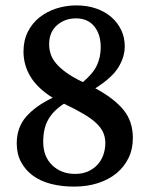

<svg xmlns="http://www.w3.org/2000/svg" viewBox="-20 -676 554 711"><path d="M258 -32Q285 -32 305.5 -41Q326 -50 340.5 -65.5Q355 -81 362.5 -102Q370 -123 370 -146Q370 -167 362.5 -184.5Q355 -202 337.5 -219Q320 -236 290.5 -253.5Q261 -271 217 -292Q177 -266 158.5 -233Q140 -200 140 -151Q140 -96 173.5 -64Q207 -32 258 -32ZM261 -608Q220 -608 191 -582.5Q162 -557 162 -512Q162 -494 167.5 -476.5Q173 -459 187 -442Q201 -425 225 -407.5Q249 -390 287 -372Q325 -404 339 -434.5Q353 -465 353 -501Q353 -549 329 -578.5Q305 -608 261 -608ZM333 -349Q402 -312 437 -269.5Q472 -227 472 -165Q472 -124 456 -91Q440 -58 411.5 -34.5Q383 -11 343 2Q303 15 254 15Q208 15 169 5Q130 -5 102 -25.5Q74 -46 58 -76Q42 -106 42 -145Q42 -204 77 -244Q112 -284 175 -314Q119 -349 93 -392Q67 -435 67 -485Q67 -526 83 -558Q99 -590 126 -611.5Q153 -633 188.5 -644.5Q224 -656 263 -656Q303 -656 336 -644.5Q369 -633 392.5 -612.5Q416 -592 429 -564.5Q442 -537 442 -504Q442 -466 419 -427.5Q396 -389 333 -349Z"/></svg>

Font: Source Serif Pro Semibold
Style: Regular
Weight: 600
Designer: Frank Grießhammer
Foundry: Adobe Systems Incorporated
Version: Version 1.014;PS Version 1.0;hotconv 1.0.73;makeotf.lib2.5.5